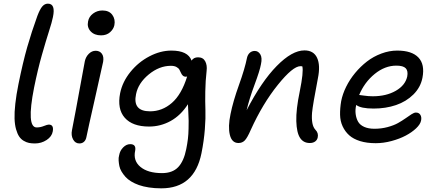

<svg xmlns="http://www.w3.org/2000/svg" viewBox="-20 -780 2415 1059"><path d="M172.9 11.2Q154.3 11.2 139.9 8.3Q125.5 5.4 110.6 -3.4Q95.7 -12.2 85.7 -27.1Q75.7 -42 68.6 -66.9Q61.5 -91.8 60.3 -125.7Q59.1 -159.7 64.5 -208.3Q69.8 -256.8 82 -316.9Q106 -435.5 130.1 -520Q154.3 -604.5 186 -691.9Q200.2 -729.5 213.4 -744.6Q226.6 -759.8 244.1 -759.8Q287.6 -759.8 272 -686Q266.6 -658.2 250.2 -607.7Q233.9 -557.1 210.9 -476.3Q188 -395.5 168 -296.9Q124.5 -77.1 182.1 -77.1Q202.6 -77.1 221.9 -85Q241.2 -92.8 249 -92.8Q277.8 -92.8 271 -55.2Q266.1 -26.9 237.1 -7.8Q208 11.2 172.9 11.2Z M537.1 -585Q500.5 -585 479.7 -607.4Q459 -629.9 465.8 -662.1Q470.7 -688.5 493.4 -705.3Q516.1 -722.2 544.9 -722.2Q582 -722.2 599.6 -697.8Q617.2 -673.3 610.8 -641.1Q606.4 -619.6 587.2 -602.3Q567.9 -585 537.1 -585ZM418 11.2Q395 11.2 383.1 -11Q371.1 -33.2 377 -62Q399.9 -179.2 419.7 -289.6Q439.5 -399.9 447.8 -441.9Q453.1 -466.8 470 -483.4Q486.8 -500 507.8 -500Q529.8 -500 541.7 -483.9Q553.7 -467.8 548.8 -439Q541.5 -402.8 503.4 -235.4Q465.3 -67.9 457 -25.9Q454.1 -8.3 443.8 1.5Q433.6 11.2 418 11.2Z M869.6 258.8Q833 258.8 801.3 253.9Q769.5 249 746.1 240.7Q722.7 232.4 703.4 220.7Q684.1 209 671.9 195.3Q659.7 181.6 650.6 166.5Q641.6 151.4 638.4 136Q635.3 120.6 634.3 105.2Q633.3 89.8 637.2 76.2Q641.6 50.8 659.4 33Q677.2 15.1 698.2 15.1Q731.9 15.1 725.6 50.8Q713.4 106.4 754.6 140.6Q795.9 174.8 873.5 174.8Q931.6 174.8 962.9 141.8Q994.1 108.9 1007.3 42Q1013.2 12.7 1016.4 -13.7Q1019.5 -40 1020 -70.1Q1020.5 -100.1 1020.5 -113.5Q1020.5 -127 1018.6 -163.3Q1016.6 -199.7 1016.6 -205.1Q976.6 -143.1 920.9 -112.5Q865.2 -82 802.2 -82Q710.9 -82 668.2 -130.4Q625.5 -178.7 642.6 -266.1Q655.3 -328.6 699.2 -383.1Q743.2 -437.5 804 -469.2Q864.7 -501 925.3 -501Q1016.6 -501 1036.6 -445.8Q1048.3 -463.9 1072.3 -463.9Q1100.1 -463.9 1111.8 -442.1Q1123.5 -420.4 1119.6 -389.2Q1113.3 -334.5 1112.3 -275.4Q1111.3 -216.3 1113 -173.8Q1114.7 -131.3 1109.9 -67.6Q1105 -3.9 1091.3 64.9Q1052.2 258.8 869.6 258.8ZM730.5 -261.2Q710 -166 807.6 -166Q874.5 -166 928 -212.4Q981.4 -258.8 1012.2 -357.9Q1010.3 -356.9 1005.4 -356.9Q994.6 -356.9 988.3 -363Q981.9 -369.1 978.3 -377.9Q974.6 -386.7 969.5 -395.8Q964.4 -404.8 952.6 -410.9Q940.9 -417 922.4 -417Q858.4 -417 800.5 -369.4Q742.7 -321.8 730.5 -261.2Z M1688.5 8.8Q1653.3 8.8 1634.8 -19.8Q1616.2 -48.3 1614.3 -111.8Q1612.3 -175.3 1633.3 -275.9Q1655.3 -384.3 1647.5 -414.1Q1646 -414.1 1642.6 -414.6Q1639.2 -415 1637.2 -415Q1595.2 -415 1512 -311.5Q1428.7 -208 1363.3 -64Q1344.2 -20 1330.3 -5.6Q1316.4 8.8 1295.4 8.8Q1258.8 8.8 1247.8 -36.1Q1236.8 -81.1 1251.5 -150.9Q1265.6 -221.2 1298.1 -311.5Q1330.6 -401.9 1342.3 -460.9Q1346.2 -478.5 1357.7 -488.8Q1369.1 -499 1385.3 -499Q1404.3 -499 1415.8 -480.2Q1427.2 -461.4 1419.4 -425.8Q1413.1 -390.6 1384 -312.7Q1355 -234.9 1340.3 -171.9Q1421.9 -330.1 1506.3 -416Q1590.8 -502 1659.2 -502Q1710 -502 1729 -460.9Q1748 -419.9 1733.4 -348.1Q1705.1 -201.2 1701.2 -158.7Q1695.8 -90.3 1719.2 -64.9Q1737.8 -46.4 1732.4 -22Q1729.5 -7.8 1718 0.5Q1706.5 8.8 1688.5 8.8Z M2052.2 9.8Q2003.4 9.8 1966.3 -1.7Q1929.2 -13.2 1906.2 -33.7Q1883.3 -54.2 1869.9 -83Q1856.4 -111.8 1855.7 -147Q1855 -182.1 1861.8 -222.2Q1869.6 -261.7 1889.4 -301.8Q1909.2 -341.8 1938.7 -377.4Q1968.3 -413.1 2003.9 -440.7Q2039.6 -468.3 2083.3 -484.6Q2127 -501 2170.9 -501Q2251.5 -501 2287.8 -462.9Q2324.2 -424.8 2310.1 -351.1Q2299.8 -298.3 2260.3 -259Q2220.7 -219.7 2164.1 -200.4Q2107.4 -181.2 2041 -181.2Q1969.7 -181.2 1944.8 -201.2Q1938.5 -174.8 1941.7 -150.9Q1944.8 -127 1955.1 -108.9Q1965.3 -90.8 1988.5 -80.3Q2011.7 -69.8 2044.9 -69.8Q2083.5 -69.8 2117.9 -79.1Q2152.3 -88.4 2175.3 -101.3Q2198.2 -114.3 2216.8 -127.4Q2235.4 -140.6 2249.8 -149.9Q2264.2 -159.2 2273.9 -159.2Q2291 -159.2 2298.8 -146.2Q2306.6 -133.3 2302.2 -113.8Q2297.9 -93.8 2274.9 -72Q2252 -50.3 2218 -32.2Q2184.1 -14.2 2139.6 -2.2Q2095.2 9.8 2052.2 9.8ZM1962.9 -255.9Q1967.3 -255.9 1989.7 -252.4Q2012.2 -249 2036.1 -249Q2110.4 -249 2162.8 -279.1Q2215.3 -309.1 2226.1 -357.9Q2231.9 -388.7 2218 -403.3Q2204.1 -418 2166 -418Q2103 -418 2046.6 -372.1Q1990.2 -326.2 1960.9 -255.9Z"/></svg>

Font: Shantell Sans Normal
Style: Italic
Weight: 400
Italic angle: -11.31°
Designer: Stephen Nixon, Anya Danilova, Shantell Martin
Foundry: Arrow Type
Version: Version 1.006;[559af2be0]